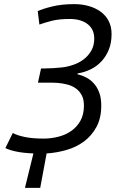

<svg xmlns="http://www.w3.org/2000/svg" viewBox="-20 -732 561 931"><path d="M164 -331 179 -400H193Q211 -400 237.5 -401.5Q264 -403 280 -405Q307 -408 335 -417.5Q363 -427 385.5 -444Q408 -461 422.5 -486Q437 -511 437 -545Q437 -590 405 -615Q373 -640 318 -640Q267 -640 233 -631.5Q199 -623 171 -613L163 -678Q186 -689 232.5 -700.5Q279 -712 340 -712Q378 -712 411 -702.5Q444 -693 468.5 -675Q493 -657 507 -630Q521 -603 521 -567Q521 -524 507.5 -491Q494 -458 471.5 -434Q449 -410 419 -395.5Q389 -381 356 -376V-372Q377 -367 397.5 -356.5Q418 -346 434.5 -328Q451 -310 461 -283.5Q471 -257 471 -220Q471 -159 447.5 -116Q424 -73 386.5 -45.5Q349 -18 301.5 -4.5Q254 9 206 12L175 179H101L142 12Q93 10 59.5 3Q26 -4 6 -14L42 -87Q62 -76 99 -68Q136 -60 192 -60Q226 -60 261 -68.5Q296 -77 324 -96Q352 -115 369.5 -145.5Q387 -176 387 -220Q387 -250 376.5 -270Q366 -290 348 -303Q330 -316 307 -322Q284 -328 260 -330Q249 -331 238 -331Q227 -331 216 -331Z"/></svg>

Font: PT Sans
Style: Italic
Weight: 400
Italic angle: -12°
Designer: A.Korolkova, O.Umpeleva, V.Yefimov
Foundry: ParaType Ltd
Version: Version 2.003W OFL